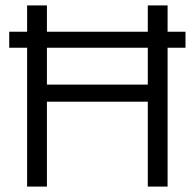

<svg xmlns="http://www.w3.org/2000/svg" viewBox="-20 -688 718 708"><path d="M80 0V-512H14V-571H80V-668H153V-571H525V-668H598V-571H664V-512H598V0H525V-313H153V0ZM153 -376H525V-512H153Z"/></svg>

Font: Atkinson Hyperlegible Next Light
Style: Regular
Weight: 300
Designer: Elliott Scott, Megan Eiswerth, Linus Boman, Theodore Petrosky, Letters from Sweden
Foundry: Applied Design Works, Letters from Sweden
Version: Version 2.001